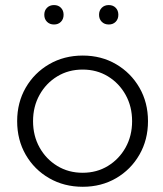

<svg xmlns="http://www.w3.org/2000/svg" viewBox="-20 -713 629 743"><path d="M300.3 9.8Q228 9.8 170.4 -23.4Q112.8 -56.6 79.6 -114Q46.4 -171.4 46.4 -244.1Q46.4 -316.4 79.6 -373.8Q112.8 -431.2 170.4 -464.6Q228 -498 300.3 -498Q372.1 -498 429.2 -464.6Q486.3 -431.2 519.5 -373.8Q552.7 -316.4 552.7 -244.1Q552.7 -171.9 519.5 -114.3Q486.3 -56.6 429.2 -23.4Q372.1 9.8 300.3 9.8ZM299.8 -44.4Q354.5 -44.4 397.7 -70.8Q440.9 -97.2 466.1 -142.3Q491.2 -187.5 491.2 -244.1Q491.2 -300.8 466.1 -345.9Q440.9 -391.1 397.7 -417.5Q354.5 -443.8 299.8 -443.8Q245.1 -443.8 201.7 -417.5Q158.2 -391.1 133.1 -345.9Q107.9 -300.8 107.9 -244.1Q107.9 -187.5 133.1 -142.3Q158.2 -97.2 201.7 -70.8Q245.1 -44.4 299.8 -44.4ZM400.9 -618.2Q384.3 -618.2 373.8 -628.7Q363.3 -639.2 363.3 -655.8Q363.3 -672.4 373.8 -682.9Q384.3 -693.4 400.9 -693.4Q417.5 -693.4 427.7 -682.9Q438 -672.4 438 -655.8Q438 -639.2 427.7 -628.7Q417.5 -618.2 400.9 -618.2ZM189 -618.2Q172.4 -618.2 161.9 -628.7Q151.4 -639.2 151.4 -655.8Q151.4 -672.4 161.9 -682.9Q172.4 -693.4 189 -693.4Q205.6 -693.4 215.8 -682.9Q226.1 -672.4 226.1 -655.8Q226.1 -639.2 215.8 -628.7Q205.6 -618.2 189 -618.2Z"/></svg>

Font: Kumbh Sans Light
Style: Regular
Weight: 300
Version: Version 1.004